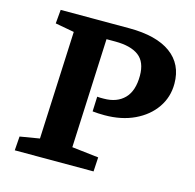

<svg xmlns="http://www.w3.org/2000/svg" viewBox="-103 -806 925 911"><g transform="rotate(15 359.5 -350.0)"><path d="M359 -347Q366 -346 373 -346Q380 -346 391 -346Q456 -346 492.5 -383.5Q529 -421 529 -495Q529 -563 489.5 -592.5Q450 -622 374 -622H331L307 -85L438 -70L434 0H47L52 -69L148 -85L172 -615L79 -632L85 -700H422Q555 -700 626 -648.5Q697 -597 697 -501Q697 -435 661 -383Q625 -331 561.5 -301Q498 -271 415 -271Q383 -271 356 -274Z"/></g></svg>

Font: Literata 7pt
Style: Bold Italic
Weight: 700
Italic angle: -2°
Designer: Latin by Veronika Burian and Jose Scaglione. Greek by Irene Vlachou. Cyrillic by Vera Evstafieva
Foundry: TypeTogether
Version: Version 3.002